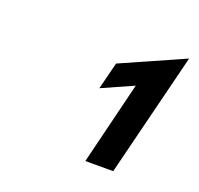

<svg xmlns="http://www.w3.org/2000/svg" viewBox="-74 -890 530 512"><g transform="rotate(20 191.0 -634.5)"><path d="M215.3 -458.3 272.9 -693.1 184 -653.5 203.5 -730.6 381.9 -809.7 294.4 -458.3Z"/></g></svg>

Font: Afacad Medium
Style: Italic
Weight: 500
Italic angle: -14°
Designer: Kristian Moeller
Foundry: Dicotype
Version: Version 1.000; ttfautohint (v1.8.4.7-5d5b)